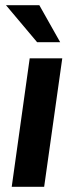

<svg xmlns="http://www.w3.org/2000/svg" viewBox="-20 -717 285 737"><path d="M25 0H149.5L219 -493H94ZM3 -697 122.5 -555H211L131 -697Z"/></svg>

Font: HK Grotesk
Style: Bold Italic
Weight: 700
Italic angle: -16°
Designer: Alfredo Marco Pradil
Foundry: Hanken Design Co.
Version: Version 3.001;FEAKit 1.0